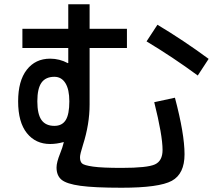

<svg xmlns="http://www.w3.org/2000/svg" viewBox="-20 -825 1040 900"><path d="M300 -600H85V-690H300V-805H400V-690H575V-600H400V-335Q400 -243 369 -146Q355 -102 355 -88Q355 -68 364.5 -59Q374 -50 416.5 -44Q459 -38 550 -38Q671 -38 706.5 -54.5Q742 -71 742 -122Q742 -190 703 -346L800 -367Q845 -197 845 -102Q845 -10 785.5 22.5Q726 55 550 55Q422 55 357 46Q292 37 268.5 17.5Q245 -2 245 -40Q245 -64 262 -106Q273 -133 279 -158L278 -159Q245 -150 215 -150Q147 -150 106 -201Q65 -252 65 -350Q65 -446 105.5 -498Q146 -550 215 -550Q259 -550 298 -529L300 -530ZM667 -631 718 -709Q840 -636 958 -549L907 -471Q793 -555 667 -631ZM235 -235Q271 -235 288 -262Q305 -289 305 -350Q305 -406 286.5 -435.5Q268 -465 235 -465Q194 -465 174.5 -437.5Q155 -410 155 -350Q155 -290 174.5 -262.5Q194 -235 235 -235Z"/></svg>

Font: Mplus 1p Medium
Style: Regular
Weight: 500
Version: Version 1.061